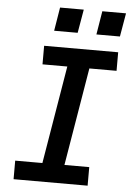

<svg xmlns="http://www.w3.org/2000/svg" viewBox="-62 -995 724 1041"><g transform="rotate(5 300.0 -474.5)"><path d="M52 0V-101H200L289 -634H154V-735H557V-634H409L320 -101H455V0ZM559 -821H431L452 -949H581ZM201 -821 222 -949H351L329 -821Z"/></g></svg>

Font: Iosevka SS04 Extended Oblique
Style: Bold
Weight: 700
Width: 7
Italic angle: -9°
Monospace: yes
Designer: Belleve Invis
Foundry: Belleve Invis
Version: Version 19.0.0; ttfautohint (v1.8.4)